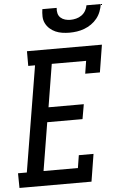

<svg xmlns="http://www.w3.org/2000/svg" viewBox="-78 -998 652 1041"><g transform="rotate(-5 247.5 -477.5)"><path d="M-15 0 -16 -80H32L127 -655H90V-735H498L474 -586H394L405 -655H218L180 -422H372L358 -342H166L123 -80H310L321 -149H401L377 0ZM329 -815Q309 -815 289.5 -818Q270 -821 253 -828.5Q236 -836 222 -848.5Q208 -861 199.5 -878Q191 -895 190.5 -915Q190 -935 193 -955H271Q269 -940 272.5 -925.5Q276 -911 286.5 -901.5Q297 -892 311 -888Q325 -884 340 -884Q355 -884 371 -888Q387 -892 400.5 -901.5Q414 -911 422.5 -925.5Q431 -940 433 -955H511Q508 -935 500.5 -915Q493 -895 479.5 -878Q466 -861 448 -848.5Q430 -836 410 -828.5Q390 -821 369.5 -818Q349 -815 329 -815Z"/></g></svg>

Font: Iosevka Curly Slab Medium
Style: Italic
Weight: 500
Italic angle: -9°
Monospace: yes
Designer: Belleve Invis
Foundry: Belleve Invis
Version: Version 22.1.2; ttfautohint (v1.8.4)